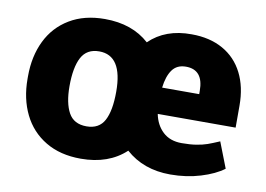

<svg xmlns="http://www.w3.org/2000/svg" viewBox="-64 -635 1029 742"><g transform="rotate(10 450.5 -264.0)"><path d="M851.6 -49.3Q817.9 -23.9 762.7 -7.1Q707.5 9.8 644 9.8Q538.6 9.8 468.8 -52.7Q401.9 9.8 293 9.8Q211.9 9.8 154.3 -24.7Q96.7 -59.1 66.9 -119.9Q37.1 -180.7 37.1 -258.8V-269Q37.1 -347.2 66.7 -408Q96.2 -468.8 153.8 -503.4Q211.4 -538.1 292 -538.1Q399.4 -538.1 466.3 -477.5Q529.8 -539.1 632.3 -538.1Q703.6 -538.1 755.4 -509Q807.1 -480 834.5 -426Q861.8 -372.1 861.8 -298.8V-212.4H556.2Q564.5 -169.9 592.5 -143.6Q620.6 -117.2 666.5 -117.2Q699.7 -117.2 723.9 -121.1Q748 -125 766.1 -131.3Q784.2 -137.7 812.5 -149.9ZM293 -117.2Q342.3 -117.2 362.8 -155.8Q383.3 -194.3 383.3 -269Q383.3 -411.1 292 -411.1Q243.2 -411.1 222.4 -371.8Q201.7 -332.5 201.7 -258.8Q201.7 -192.9 222.4 -155Q243.2 -117.2 293 -117.2ZM555.2 -315.4H700.7V-328.1Q700.7 -411.1 632.3 -411.1Q596.7 -411.1 578.6 -385.7Q560.5 -360.4 555.2 -315.4Z"/></g></svg>

Font: Mardoto Black
Style: Regular
Weight: 900
Designer: Christian Robertson, Vahan Hovhannisyan
Foundry: Google
Version: Version 1.000